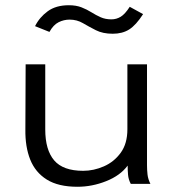

<svg xmlns="http://www.w3.org/2000/svg" viewBox="-20 -703 665 734"><path d="M276 11Q203 11 159 -16.5Q115 -44 95.5 -93Q76 -142 77 -208L78 -457H153V-208Q153 -130 187 -90Q221 -50 298 -50Q338 -50 377 -67Q416 -84 441.5 -119Q467 -154 467 -209V-457H542V-71Q542 -53 544 -35.5Q546 -18 555 0H480Q471 -17 469.5 -35Q468 -53 468 -70Q440 -32 386 -10.5Q332 11 276 11ZM476 -677 527 -649Q500 -607 474 -590.5Q448 -574 411 -574Q373 -574 346.5 -587.5Q320 -601 297 -614.5Q274 -628 246 -628Q224 -628 204 -618Q184 -608 169 -581L114 -603Q131 -637 162.5 -660Q194 -683 243 -683Q271 -683 291.5 -675Q312 -667 329.5 -656Q347 -645 365 -637Q383 -629 406 -629Q425 -629 441.5 -639Q458 -649 476 -677Z"/></svg>

Font: Inconsolata Expanded Thin
Style: Regular
Weight: 100
Width: 7
Monospace: yes
Designer: Raph Levien, Cyreal, Brenton Simpson
Foundry: Raph Levien, Cyreal, Google
Version: Version 3.100; ttfautohint (v1.8.4.7-5d5b)